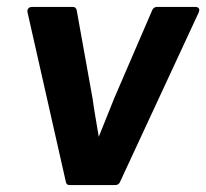

<svg xmlns="http://www.w3.org/2000/svg" viewBox="-20 -524 597 556"><path d="M171 4C172 8 175 12 181 12H314C319 12 325 9 327 4L555 -487C563 -505 545 -504 545 -504H434C429 -504 423 -500 421 -495L311 -240C296 -203 282 -167 266 -128C260 -165 253 -202 248 -239L202 -495C201 -500 197 -504 191 -504H74C55 -504 60 -487 60 -487Z"/></svg>

Font: Falling Sky
Style: BdObl
Weight: 700
Designer: Paul D. Hunt
Foundry: Adobe Systems Incorporated
Version: Version 1.02